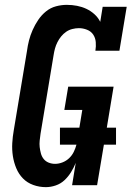

<svg xmlns="http://www.w3.org/2000/svg" viewBox="-20 -763 542 791"><path d="M169 8Q142 8 117 -1Q92 -10 74.5 -28Q57 -46 47 -70Q37 -94 33 -120Q29 -146 30.5 -173Q32 -200 37 -228L91 -552Q94 -575 99.5 -596.5Q105 -618 114.5 -639.5Q124 -661 137.5 -681Q151 -701 169.5 -716Q188 -731 210.5 -737Q233 -743 255 -743Q277 -743 297.5 -739Q318 -735 336 -726.5Q354 -718 369 -704.5Q384 -691 393 -673L403 -735H502L472 -554H373Q376 -572 374.5 -589.5Q373 -607 364 -620.5Q355 -634 338.5 -640.5Q322 -647 305 -647Q292 -647 278 -643.5Q264 -640 252.5 -632Q241 -624 232 -613Q223 -602 216.5 -589Q210 -576 206.5 -563Q203 -550 201 -537L147 -212Q145 -198 143.5 -184Q142 -170 143.5 -157Q145 -144 148.5 -131Q152 -118 160 -108Q168 -98 180.5 -93Q193 -88 207 -88Q222 -88 237.5 -94Q253 -100 265 -111.5Q277 -123 284 -137.5Q291 -152 295 -167H227V-237H307L319 -310H245L261 -406H448L420 -237H458V-167H408L380 0H277L292 -92Q284 -72 272.5 -53.5Q261 -35 245.5 -20.5Q230 -6 209.5 1Q189 8 169 8Z"/></svg>

Font: Iosevka Gothic
Style: Bold Italic
Weight: 700
Italic angle: -9°
Monospace: yes
Designer: Belleve Invis
Foundry: Belleve Invis
Version: Version 15.5.1; ttfautohint (v1.8.4)